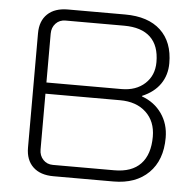

<svg xmlns="http://www.w3.org/2000/svg" viewBox="-51 -752 819 803"><g transform="rotate(5 358.5 -350.0)"><path d="M86 -110V-590Q86 -642 116.5 -671Q147 -700 202 -700H442Q539 -700 591.5 -651Q644 -602 644 -513Q644 -463 618 -425.5Q592 -388 542 -367V-365Q595 -346 625.5 -302.5Q656 -259 656 -201Q656 -107 602 -53.5Q548 0 454 0H202Q147 0 116.5 -29Q86 -58 86 -110ZM454 -388Q515 -388 552.5 -422.5Q590 -457 590 -513Q590 -582 552.5 -617.5Q515 -653 442 -653H196Q171 -653 155 -636Q139 -619 139 -593V-388ZM454 -47Q527 -47 564.5 -86.5Q602 -126 602 -201Q602 -265 561.5 -303Q521 -341 452 -341H139V-107Q139 -81 155 -64Q171 -47 196 -47Z"/></g></svg>

Font: Kodchasan ExtraLight
Style: Regular
Weight: 275
Version: Version 1.000; ttfautohint (v1.6)